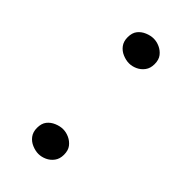

<svg xmlns="http://www.w3.org/2000/svg" viewBox="-147 -442 493 493"><g transform="rotate(45 99.0 -195.5)"><path d="M100 -76Q111 -76 122 -71Q133 -66 140.5 -56.5Q148 -47 148 -31Q148 -16 140.5 -6Q133 4 122 9Q111 14 100 14Q89 14 77 9Q65 4 57.5 -6Q50 -16 50 -31Q50 -47 57.5 -56.5Q65 -66 77 -71Q89 -76 100 -76ZM100 -405Q111 -405 122 -400Q133 -395 140.5 -385.5Q148 -376 148 -360Q148 -345 140.5 -335Q133 -325 122 -320Q111 -315 100 -315Q89 -315 77 -320Q65 -325 57.5 -335Q50 -345 50 -360Q50 -376 57.5 -385.5Q65 -395 77 -400Q89 -405 100 -405Z"/></g></svg>

Font: Kalnia Thin Thin
Style: Regular
Weight: 250
Version: Version 1.105